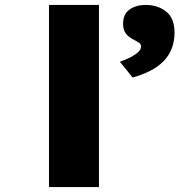

<svg xmlns="http://www.w3.org/2000/svg" viewBox="-20 -760 729 780"><path d="M179 0V-740H382V0ZM519 -445 467 -509Q481 -514 501 -523Q521 -532 537 -544.5Q553 -557 553 -571Q553 -581 545.5 -586Q538 -591 525 -598Q502 -609 491 -624Q480 -639 480 -663Q480 -703 506.5 -721.5Q533 -740 572 -740Q621 -740 655 -713Q689 -686 689 -628Q689 -592 677.5 -562.5Q666 -533 643.5 -510.5Q621 -488 589.5 -472Q558 -456 519 -445Z"/></svg>

Font: Lexend Tera Black
Style: Regular
Weight: 900
Version: Version 1.007